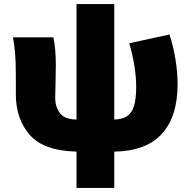

<svg xmlns="http://www.w3.org/2000/svg" viewBox="-20 -734 946 946"><path d="M357 13Q195 9 126.5 -69.5Q58 -148 58 -270V-371Q58 -479 44 -550H243Q255 -496 255 -410L254 -341L252 -251Q252 -208 275 -177Q298 -146 357 -145V-714H543V-145Q581 -146 604.5 -160.5Q628 -175 639.5 -209.5Q651 -244 651 -307Q651 -401 617 -521L815 -564Q834 -506 844.5 -442Q855 -378 855 -319Q855 -159 777 -74Q699 11 543 13V192H357Z"/></svg>

Font: Nebula Sans Black
Style: Regular
Weight: 900
Designer: Paul D. Hunt for Adobe (as Source Sans)
Foundry: Nebula Entertainment & Broadcasting LLC
Version: Version 1.010